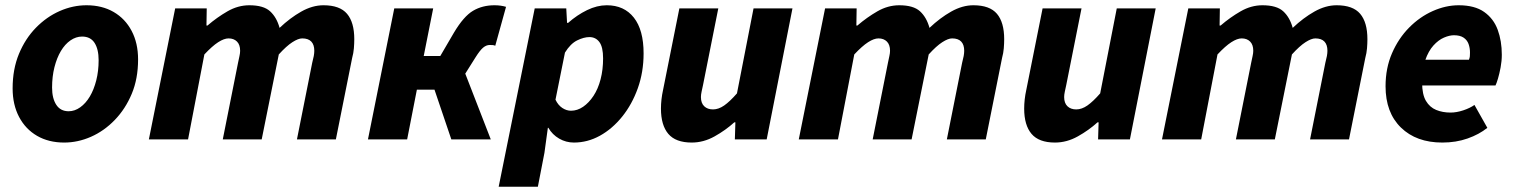

<svg xmlns="http://www.w3.org/2000/svg" viewBox="-20 -530 5759 730"><path d="M224 12Q165 12 121 -13.5Q77 -39 52.5 -85.5Q28 -132 28 -194Q28 -267 52 -325Q76 -383 116.5 -424.5Q157 -466 207 -488Q257 -510 309 -510Q368 -510 412 -484.5Q456 -459 480.5 -412.5Q505 -366 505 -304Q505 -231 481 -173.5Q457 -116 416.5 -74Q376 -32 326 -10Q276 12 224 12ZM241 -107Q264 -107 285 -122Q306 -137 321.5 -163Q337 -189 346 -224.5Q355 -260 355 -301Q355 -343 339.5 -367Q324 -391 292 -391Q269 -391 248 -376.5Q227 -362 211.5 -336Q196 -310 187 -274.5Q178 -239 178 -197Q178 -156 194 -131.5Q210 -107 241 -107Z M546 0 646 -498H766L765 -433H769Q805 -464 845 -487Q885 -510 928 -510Q982 -510 1007 -487Q1032 -464 1043 -424Q1083 -462 1125.5 -486Q1168 -510 1210 -510Q1272 -510 1299.5 -477.5Q1327 -445 1327 -381Q1327 -365 1325.5 -346.5Q1324 -328 1319 -310L1257 0H1109L1167 -291Q1171 -306 1173 -317Q1175 -328 1175 -337Q1175 -360 1163.5 -372Q1152 -384 1129 -384Q1114 -384 1091.5 -369.5Q1069 -355 1040 -323L975 0H827L885 -291Q888 -306 890.5 -317Q893 -328 893 -337Q893 -360 881 -372Q869 -384 849 -384Q832 -384 809.5 -369.5Q787 -355 757 -323L695 0Z M1379 0 1479 -498H1627L1591 -317H1654L1706 -406Q1743 -468 1778.5 -489Q1814 -510 1860 -510Q1884 -510 1904 -504L1863 -356Q1859 -358 1854.5 -358.5Q1850 -359 1842 -359Q1829 -359 1817 -349Q1805 -339 1788 -312L1749 -250L1846 0H1696L1632 -189H1565L1528 0Z M1876 180 2013 -498H2133L2136 -443H2140Q2174 -473 2212 -491.5Q2250 -510 2287 -510Q2353 -510 2390 -463Q2427 -416 2427 -327Q2427 -256 2405 -194.5Q2383 -133 2345.5 -86.5Q2308 -40 2261 -14Q2214 12 2162 12Q2132 12 2106 -3Q2080 -18 2065 -44H2063L2050 51L2025 180ZM2151 -109Q2175 -109 2197 -124Q2219 -139 2236.5 -165.5Q2254 -192 2263.5 -228.5Q2273 -265 2273 -308Q2273 -351 2259 -370Q2245 -389 2221 -389Q2200 -389 2174.5 -376.5Q2149 -364 2128 -330L2092 -151Q2102 -130 2118 -119.5Q2134 -109 2151 -109Z M2610 12Q2549 12 2521 -21Q2493 -54 2493 -117Q2493 -134 2495 -152Q2497 -170 2501 -188L2563 -498H2711L2653 -207Q2650 -193 2647.5 -181.5Q2645 -170 2645 -161Q2645 -138 2657.5 -126Q2670 -114 2691 -114Q2712 -114 2733.5 -129Q2755 -144 2782 -175L2845 -498H2993L2895 0H2774L2776 -65H2772Q2739 -35 2697 -11.5Q2655 12 2610 12Z M3017 0 3117 -498H3237L3236 -433H3240Q3276 -464 3316 -487Q3356 -510 3399 -510Q3453 -510 3478 -487Q3503 -464 3514 -424Q3554 -462 3596.5 -486Q3639 -510 3681 -510Q3743 -510 3770.5 -477.5Q3798 -445 3798 -381Q3798 -365 3796.5 -346.5Q3795 -328 3790 -310L3728 0H3580L3638 -291Q3642 -306 3644 -317Q3646 -328 3646 -337Q3646 -360 3634.5 -372Q3623 -384 3600 -384Q3585 -384 3562.5 -369.5Q3540 -355 3511 -323L3446 0H3298L3356 -291Q3359 -306 3361.5 -317Q3364 -328 3364 -337Q3364 -360 3352 -372Q3340 -384 3320 -384Q3303 -384 3280.5 -369.5Q3258 -355 3228 -323L3166 0Z M3991 12Q3930 12 3902 -21Q3874 -54 3874 -117Q3874 -134 3876 -152Q3878 -170 3882 -188L3944 -498H4092L4034 -207Q4031 -193 4028.5 -181.5Q4026 -170 4026 -161Q4026 -138 4038.5 -126Q4051 -114 4072 -114Q4093 -114 4114.5 -129Q4136 -144 4163 -175L4226 -498H4374L4276 0H4155L4157 -65H4153Q4120 -35 4078 -11.5Q4036 12 3991 12Z M4398 0 4498 -498H4618L4617 -433H4621Q4657 -464 4697 -487Q4737 -510 4780 -510Q4834 -510 4859 -487Q4884 -464 4895 -424Q4935 -462 4977.5 -486Q5020 -510 5062 -510Q5124 -510 5151.5 -477.5Q5179 -445 5179 -381Q5179 -365 5177.5 -346.5Q5176 -328 5171 -310L5109 0H4961L5019 -291Q5023 -306 5025 -317Q5027 -328 5027 -337Q5027 -360 5015.5 -372Q5004 -384 4981 -384Q4966 -384 4943.5 -369.5Q4921 -355 4892 -323L4827 0H4679L4737 -291Q4740 -306 4742.5 -317Q4745 -328 4745 -337Q4745 -360 4733 -372Q4721 -384 4701 -384Q4684 -384 4661.5 -369.5Q4639 -355 4609 -323L4547 0Z M5464 12Q5365 12 5306.5 -45Q5248 -102 5248 -202Q5248 -271 5272.5 -327.5Q5297 -384 5337.5 -425Q5378 -466 5427.5 -488Q5477 -510 5526 -510Q5587 -510 5623 -484.5Q5659 -459 5674.5 -416.5Q5690 -374 5690 -322Q5690 -298 5685.5 -274Q5681 -250 5675.5 -231.5Q5670 -213 5666 -205H5358L5370 -303H5565Q5568 -310 5568.5 -316Q5569 -322 5569 -330Q5569 -348 5563.5 -363Q5558 -378 5544.5 -387Q5531 -396 5508 -396Q5491 -396 5470 -387Q5449 -378 5430 -357Q5411 -336 5399 -301.5Q5387 -267 5387 -216Q5387 -171 5401.5 -146.5Q5416 -122 5440.5 -112Q5465 -102 5495 -102Q5518 -102 5543.5 -110.5Q5569 -119 5586 -131L5635 -44Q5604 -19 5560 -3.5Q5516 12 5464 12Z"/></svg>

Font: Source Sans 3 ExtraBold
Style: Italic
Weight: 800
Italic angle: -11°
Version: Version 3.052;hotconv 1.1.0;makeotfexe 2.6.0